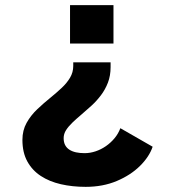

<svg xmlns="http://www.w3.org/2000/svg" viewBox="-20 -520 690 746"><path d="M409.7 -277.7V-259.1Q409.7 -226.1 399.4 -199.1Q389 -172.1 372.2 -149.9Q355.4 -127.6 335.1 -109.1Q314.8 -90.6 295.4 -74.1Q277.1 -58.7 261.7 -44Q246.3 -29.3 236.8 -14.6Q227.3 0.1 227.3 16.7Q227.3 32.4 233 43.5Q238.8 54.6 249.6 61.6Q260.4 68.6 275.5 71.9Q290.5 75.1 308.6 75.1Q329.9 75.1 351.2 68Q372.6 60.9 391.5 47.8Q410.5 34.6 425.2 16.9Q439.9 -0.9 447.6 -21.9L573.1 50.1Q559.9 89.1 523.7 124.9Q487.5 160.6 433.6 183.3Q379.6 206 312.9 206Q261.4 206 216.7 195.8Q172 185.6 138.6 163.7Q105.1 141.8 86.1 107.1Q67.1 72.5 67.1 23.6Q67.1 -13.7 83.4 -42.7Q99.6 -71.8 124.9 -95.7Q150.1 -119.6 176.3 -140.7Q199.3 -159.4 219.4 -178.2Q239.6 -197 252.1 -218Q264.6 -239.1 264.6 -263.6V-277.7ZM420.9 -350.9H252.1V-500H420.9Z"/></svg>

Font: Trispace Thin
Style: Regular
Weight: 100
Designer: Tyler Finck
Foundry: Etcetera Type Company
Version: Version 1.210